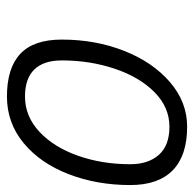

<svg xmlns="http://www.w3.org/2000/svg" viewBox="-23 -526 559 553"><g transform="rotate(90 256.5 -249.5)"><path d="M94 -148Q94 -245 126.5 -327.5Q159 -410 216.5 -459.5Q274 -509 345 -509Q428 -509 470.5 -467.5Q513 -426 513 -345Q513 -249 481.5 -167.5Q450 -86 392 -38Q334 10 258 10Q176 10 135 -28.5Q94 -67 94 -148ZM453 -345Q453 -397 426 -427.5Q399 -458 345 -458Q289 -458 245.5 -415Q202 -372 178 -300.5Q154 -229 154 -148Q154 -96 180 -69Q206 -42 258 -42Q315 -42 359.5 -83.5Q404 -125 428.5 -194.5Q453 -264 453 -345Z"/></g></svg>

Font: Cairo Light
Style: Italic
Weight: 300
Italic angle: -13°
Designer: Mohamed Gaber, Accademia di Belle Arti di Urbino and others
Foundry: Kief Type Foundry, Accademia di Belle Arti di Urbino and others
Version: Version 3.011